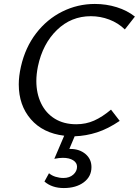

<svg xmlns="http://www.w3.org/2000/svg" viewBox="-20 -684 703 972"><path d="M172 -348Q164 -308 164 -274Q164 -211 188 -161Q212 -111 257.5 -83Q303 -55 366 -55Q415 -55 456.5 -73.5Q498 -92 542 -129L586 -72Q527 -32 471.5 -14Q416 4 358 6L331 70H336Q382 70 412.5 95.5Q443 121 443 162Q443 210 404 239Q365 268 303 268Q243 268 205 235L228 193Q242 205 261.5 211Q281 217 301 217Q332 217 351 200Q370 183 370 160Q370 140 350.5 127.5Q331 115 298 115Q280 115 255 120L305 3Q197 -10 136 -80.5Q75 -151 75 -257Q75 -298 86 -347Q108 -444 163 -515.5Q218 -587 295.5 -625.5Q373 -664 460 -664Q518 -664 571 -647.5Q624 -631 663 -600L612 -535Q578 -568 533 -585Q488 -602 440 -602Q340 -602 268 -532Q196 -462 172 -348Z"/></svg>

Font: Ysabeau Medium
Style: Italic
Weight: 500
Italic angle: -12°
Designer: Christian Thalmann (Catharsis Fonts)
Version: Version 0.003